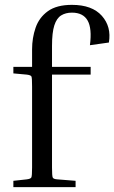

<svg xmlns="http://www.w3.org/2000/svg" viewBox="-20 -770 470 790"><path d="M291 -26V0H35V-26L90 -32Q106 -34 109 -40Q112 -46 112 -81V-414Q112 -449 109.5 -455Q107 -461 90 -463L35 -468V-495H112V-567Q112 -614 126.5 -656Q141 -698 177 -724Q213 -750 276 -750Q359 -750 399 -705Q439 -660 428 -595L350 -584Q359 -653 340.5 -685.5Q322 -718 276 -718Q250 -718 231.5 -706.5Q213 -695 203.5 -665.5Q194 -636 194 -581V-495H353V-463H194V-81Q194 -46 197 -39.5Q200 -33 216 -32Z"/></svg>

Font: Inria Serif
Style: Regular
Weight: 400
Designer: Black Foundry Team
Foundry: Black Foundry
Version: Version 1.000; ttfautohint (v1.8.3)